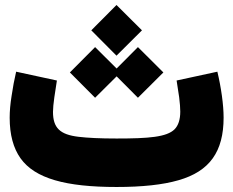

<svg xmlns="http://www.w3.org/2000/svg" viewBox="-20 -746 930 766"><path d="M684.6 -424.8C688 -403.8 691.4 -381.8 694.8 -357.9C697.8 -334 699.2 -314.9 699.2 -300.8C699.2 -269 691.4 -245.1 676.3 -230C645 -199.2 574.2 -193.4 445.3 -193.4C380.9 -193.4 330.1 -195.8 293.5 -200.2C219.2 -209 191.4 -235.8 191.4 -299.8C191.4 -314 193.4 -333.5 196.8 -357.9C200.2 -381.8 203.6 -404.3 207 -424.8L44.4 -460C37.1 -429.2 31.2 -397 26.4 -364.3C21 -331.5 18.6 -302.2 18.6 -276.4C18.6 -208.5 33.2 -154.8 62 -114.3C119.6 -33.7 242.2 0 445.3 0C547.4 0 629.4 -8.8 691.9 -26.9C816.9 -62.5 872.1 -141.6 872.1 -276.9C872.1 -327.6 862.3 -397 847.2 -460ZM444.8 -523.9 546.4 -625 444.8 -726.1 344.2 -625ZM359.4 -356 445.3 -441.4 530.3 -356 631.8 -457 530.3 -558.1 445.3 -472.7 359.4 -558.1 258.8 -457Z"/></svg>

Font: Estedad Black
Style: Regular
Weight: 900
Designer: Amin Abedi
Version: Version 7.3